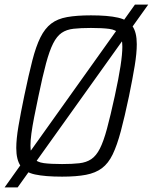

<svg xmlns="http://www.w3.org/2000/svg" viewBox="-22 -763 667 838"><path d="M-2 55 567 -743H625L55 55ZM249 8Q175 8 131 -1.5Q87 -11 68 -38.5Q49 -66 49 -117Q49 -156 58.5 -212Q68 -268 84 -345Q103 -436 119 -498.5Q135 -561 154.5 -600Q174 -639 201.5 -660Q229 -681 271 -688.5Q313 -696 375 -696Q449 -696 493 -686Q537 -676 556 -649Q575 -622 575 -570Q575 -531 566 -476Q557 -421 541 -343Q522 -253 505.5 -191Q489 -129 470 -89.5Q451 -50 423 -29Q395 -8 353 0Q311 8 249 8ZM249 -47Q293 -47 324 -50.5Q355 -54 376.5 -68.5Q398 -83 414 -114.5Q430 -146 445 -201.5Q460 -257 479 -344Q496 -422 504 -474.5Q512 -527 512 -559Q512 -598 498.5 -615.5Q485 -633 454.5 -637Q424 -641 375 -641Q330 -641 299 -637.5Q268 -634 247 -619.5Q226 -605 210 -573.5Q194 -542 179 -486.5Q164 -431 146 -344Q135 -292 127 -251Q119 -210 115 -180Q111 -150 111 -128Q111 -89 125 -72Q139 -55 169.5 -51Q200 -47 249 -47Z"/></svg>

Font: Saira SemiCondensed Light
Style: Italic
Weight: 300
Width: 4
Italic angle: -12°
Designer: Hector Gatti with collaboration of the Omnibus-Type team
Foundry: Omnibus-Type
Version: Version 1.101